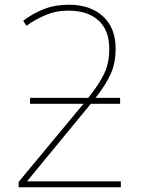

<svg xmlns="http://www.w3.org/2000/svg" viewBox="-20 -792 612 812"><path d="M271 -772Q213 -772 165.5 -753.5Q118 -735 78 -704L92 -683Q126 -708 171 -727.5Q216 -747 269 -747Q351 -747 396.5 -705.5Q442 -664 442 -586Q442 -522 418.5 -476Q395 -430 353 -378H107V-353H333L59 -23V0H491V-25H95V-26L364 -353H488V-378H384Q423 -427 446 -474.5Q469 -522 469 -586Q469 -674 415.5 -723Q362 -772 271 -772Z"/></svg>

Font: Noto Sans UI Thin
Style: Regular
Weight: 250
Designer: Monotype Design Team
Foundry: Monotype Imaging Inc.
Version: Version 1.901